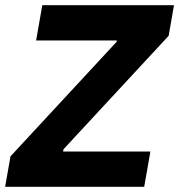

<svg xmlns="http://www.w3.org/2000/svg" viewBox="-35 -720 691 740"><path d="M5.4 -117.4 414.4 -558.8 415.4 -564H104.2L128 -700H635.6L615 -582L209.8 -144.8L208.2 -136H544.6L520.8 0H-15.2Z"/></svg>

Font: Fixel Italic Variable 20240409 Display Thin
Style: Italic
Weight: 100
Italic angle: -10°
Designer: AlfaBravo + MacPaw
Foundry: Kyrylo Tkachov, Marchela Mozhyna, Serhii Makarenko, Maria Weinstein, Zakhar Kryvoshyya
Version: Version 1.211;Glyphs 3.2 (3225)